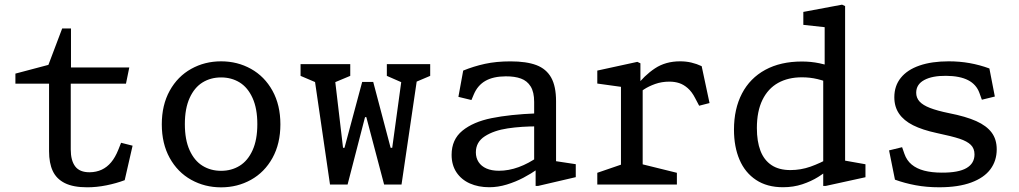

<svg xmlns="http://www.w3.org/2000/svg" viewBox="-20 -793 4380 825"><path d="M190.8 -143.2V-450.2L213.3 -433.5H46.2V-476.7L212.3 -520.7L176.2 -483L247.2 -670.7H285V-485.7L262.5 -503H535.5L521.3 -433.5H262.3L284 -450.2V-150.8Q284 -103.3 303.2 -77.9Q322.5 -52.5 365.5 -52.8Q394 -53.2 417.1 -63.9Q440.2 -74.7 457.7 -95.8Q475.2 -116.8 488 -148.7L500.3 -179.5L549.7 -167L515.8 -18.8Q479.7 -5.2 437.5 3.3Q395.3 11.8 354.7 11.8Q294.7 11.8 258.6 -6.2Q222.5 -24.3 206.7 -58.3Q190.8 -92.3 190.8 -143.2Z M675.2 -258.8Q675.2 -341.7 709.2 -403.2Q743.3 -464.7 801.6 -497.1Q859.8 -529.5 930 -529.5Q1000.2 -529.5 1058.4 -497.1Q1116.7 -464.7 1150.8 -403.2Q1184.8 -341.7 1184.8 -258.8Q1184.8 -175.8 1150.8 -114.3Q1116.7 -52.8 1058.4 -20.4Q1000.2 12 930 12Q859.8 12 801.6 -20.4Q743.3 -52.8 709.2 -114.3Q675.2 -175.8 675.2 -258.8ZM1085.7 -259.7Q1085.7 -326.8 1065.2 -371.9Q1044.8 -417 1009.8 -438.7Q974.7 -460.3 930 -460.3Q885.3 -460.3 850.2 -438.7Q815.2 -417 794.8 -371.9Q774.3 -326.8 774.3 -259.7Q774.3 -192.3 794.8 -147.3Q815.2 -102.3 850.2 -80.7Q885.3 -59 930 -59Q974.7 -59 1009.8 -80.7Q1044.8 -102.3 1065.2 -147.3Q1085.7 -192.3 1085.7 -259.7Z M1328.3 -477.8 1359 -429.7 1271.5 -467V-517.5H1485V-467L1395.7 -429.7L1416.3 -477.8L1454 -157.8H1460.2L1536.2 -440.8H1583.7L1658.5 -157.8H1665.3L1709.8 -482.3L1727.5 -429.7L1642.2 -467V-517.5H1828.5V-467L1740.5 -429.7L1776.3 -482.3L1705.3 0H1630.5L1554 -289.8H1548.5L1473.5 0H1398Z M2281.5 -74.7 2275.2 -86.5V-355.3Q2275.2 -397.3 2260.2 -421.5Q2245.2 -445.7 2218.3 -455.5Q2191.5 -465.3 2152.7 -465Q2099.7 -464.7 2066.1 -445.7Q2032.5 -426.7 2015.8 -387.2L2005.7 -363.2L1949.7 -376.8L1970.3 -489.7Q2015 -508 2063.8 -518.7Q2112.5 -529.3 2173.3 -529.3Q2242.3 -529.3 2284.8 -513.2Q2327.3 -497 2348.3 -459.7Q2369.3 -422.3 2369.3 -358.3V-77.3L2347 -103.7L2454 -87.5V-31.8L2291.8 6H2281.5ZM1920.5 -127.7Q1920.5 -193.5 1966.9 -231.4Q2013.3 -269.3 2092 -285.3Q2170.7 -301.3 2284.7 -305.8L2292.5 -250Q2221.5 -250.3 2161.9 -241.4Q2102.3 -232.5 2063.5 -207.6Q2024.7 -182.7 2024.7 -138.3Q2024.7 -114.7 2036.4 -96.7Q2048.2 -78.7 2070.3 -69Q2092.5 -59.3 2123.7 -59.3Q2165.8 -59.3 2208.6 -74.9Q2251.3 -90.5 2293.3 -120.2V-68.5Q2261.7 -46.5 2228.6 -29.1Q2195.5 -11.7 2157.7 -0.1Q2119.8 11.5 2082.2 11.5Q2035.5 11.5 1998.8 -4.8Q1962.2 -21.2 1941.3 -52.6Q1920.5 -84 1920.5 -127.7Z M2546.5 -50.5 2668.3 -92.3 2648.2 -53.5V-448.3L2674.3 -416.3L2546.5 -434V-489.7L2718.5 -527.2L2731.8 -521V-432.7L2741.5 -425.7V-50.7L2719.2 -92.3L2888.5 -50.5V0H2546.5ZM2856.2 -442.2Q2823.3 -442.2 2795.2 -432.2Q2767.2 -422.2 2746.8 -408.7Q2726.5 -395.2 2704 -377L2710.5 -418.8Q2748.3 -468.7 2794.1 -499.1Q2839.8 -529.5 2902.3 -529.5Q2928 -529.5 2950.9 -524.1Q2973.8 -518.7 2995 -508.7L3028.8 -350.2L2984.2 -338.7L2966.8 -371.7Q2953 -398.7 2935.2 -414.2Q2917.5 -429.7 2898.4 -435.9Q2879.3 -442.2 2856.2 -442.2Z M3517.3 -471.8 3523.5 -483.8V-700.3L3545.8 -673.8L3431.8 -686.2V-741.8L3598.2 -773L3611.3 -767V-80.2L3589.2 -106.7L3698.8 -87.2V-31.5L3527.7 6H3517.3ZM3576.3 -501.2V-424.3L3560.5 -431Q3524 -445.5 3492.4 -453.2Q3460.8 -460.8 3425.5 -460.8Q3366.7 -460.8 3323.3 -436.7Q3280 -412.5 3256.1 -363.7Q3232.2 -314.8 3232.2 -242.7Q3232.2 -185.2 3247.6 -145.1Q3263 -105 3295 -83.6Q3327 -62.2 3376.3 -62.2Q3420.7 -62.2 3462.3 -76.8Q3504 -91.5 3549.8 -117.2L3553.2 -75.3Q3525.7 -51.7 3495.8 -32.8Q3465.8 -14 3427.4 -1.2Q3389 11.5 3344.3 11.5Q3276 11.5 3228.7 -19.8Q3181.3 -51.2 3157.6 -106.8Q3133.8 -162.3 3133.8 -235.8Q3133.8 -325.2 3168.2 -391.2Q3202.7 -457.3 3268.4 -493Q3334.2 -528.7 3425.5 -528.7Q3464.5 -528.7 3500.2 -521.3Q3536 -514 3576.3 -501.2Z M3825.5 -21 3800.2 -146.8 3856.2 -160.5 3866.2 -131.8Q3876 -103.7 3897.3 -86Q3918.7 -68.3 3950.9 -59.8Q3983.2 -51.3 4026.7 -51.2Q4098.7 -50.8 4133 -70.9Q4167.3 -91 4167.3 -129.5Q4167.3 -155 4151.5 -170.5Q4135.7 -186 4103.3 -196.8Q4071 -207.5 4004.7 -221.5Q3943.3 -234.7 3903.3 -254.8Q3863.3 -275 3843.1 -304.7Q3822.8 -334.3 3822.8 -375.2Q3822.8 -424 3850.7 -458.6Q3878.5 -493.2 3930.9 -511.3Q3983.3 -529.5 4056.5 -529.5Q4103.2 -529.5 4146.1 -521.9Q4189 -514.3 4231.3 -498.8L4254.7 -378.2L4199 -364.5L4188.5 -393.5Q4175.3 -430.2 4139.8 -448.5Q4104.3 -466.8 4044.8 -467.2Q3985.8 -467.7 3951.3 -449.1Q3916.8 -430.5 3916.8 -394.5Q3916.8 -372.7 3931.2 -356.8Q3945.7 -341 3976.1 -329.2Q4006.5 -317.3 4057.7 -306.8Q4130.5 -292.5 4174.8 -272.6Q4219.2 -252.7 4241 -223.4Q4262.8 -194.2 4262.8 -151.3Q4262.8 -102.3 4235.7 -65.8Q4208.5 -29.2 4153.2 -8.8Q4097.8 11.7 4015.5 11.7Q3960.7 11.7 3914 2.9Q3867.3 -5.8 3825.5 -21Z"/></svg>

Font: Monaspace Xenon Var ExtraLight
Style: Regular
Weight: 200
Designer: Riley Cran and the Lettermatic Team
Version: Version 1.200 (Monaspace Xenon Var)